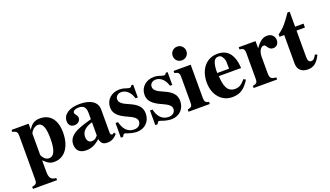

<svg xmlns="http://www.w3.org/2000/svg" viewBox="-78 -1261 3499 2037"><g transform="rotate(-20 1671.5 -243.0)"><path d="M212 -461H20V-437C64 -430 75 -416 75 -372V118C75 160 67 173 19 181V205H291V181C230 178 214 146 214 79V-47C262 0 287 13 332 13C452 13 524 -94 524 -249C524 -396 454 -473 343 -473C284 -473 246 -452 212 -392ZM214 -346C214 -352 221 -366 232 -379C252 -403 277 -416 300 -416C351 -416 376 -357 376 -234C376 -96 346 -42 291 -42C258 -42 229 -69 214 -107Z M1029 -64 1019 -54C1016 -51 1013 -50 1008 -50C994 -50 987 -61 987 -78V-339C987 -425 913 -473 791 -473C678 -473 600 -427 600 -347C600 -305 624 -279 665 -279C705 -279 733 -305 733 -339C733 -353 727 -365 714 -381C705 -391 703 -398 703 -404C703 -428 732 -441 768 -441C827 -441 849 -412 849 -348V-280C733 -247 686 -229 648 -204C603 -174 581 -136 581 -92C581 -18 627 14 691 14C749 14 795 -5 850 -55C861 -4 883 14 932 14C975 14 1006 -2 1044 -43ZM849 -97C827 -66 803 -57 779 -57C749 -57 727 -80 727 -124C727 -182 769 -223 849 -245Z M1396 -326V-471H1374C1368 -456 1362 -451 1349 -451C1343 -451 1334 -453 1318 -458C1286 -469 1263 -473 1240 -473C1149 -473 1083 -411 1083 -327C1083 -261 1124 -215 1225 -172C1294 -142 1321 -117 1321 -85C1321 -46 1291 -20 1246 -20C1176 -20 1130 -65 1109 -152H1081V13H1106C1117 -8 1123 -15 1132 -15C1137 -15 1145 -13 1155 -9C1184 3 1235 14 1263 14C1354 14 1417 -48 1417 -138C1417 -209 1379 -252 1279 -294C1211 -322 1183 -348 1183 -382C1183 -415 1211 -440 1249 -440C1276 -440 1302 -429 1324 -408C1345 -388 1356 -369 1371 -326Z M1785 -326V-471H1763C1757 -456 1751 -451 1738 -451C1732 -451 1723 -453 1707 -458C1675 -469 1652 -473 1629 -473C1538 -473 1472 -411 1472 -327C1472 -261 1513 -215 1614 -172C1683 -142 1710 -117 1710 -85C1710 -46 1680 -20 1635 -20C1565 -20 1519 -65 1498 -152H1470V13H1495C1506 -8 1512 -15 1521 -15C1526 -15 1534 -13 1544 -9C1573 3 1624 14 1652 14C1743 14 1806 -48 1806 -138C1806 -209 1768 -252 1668 -294C1600 -322 1572 -348 1572 -382C1572 -415 1600 -440 1638 -440C1665 -440 1691 -429 1713 -408C1734 -388 1745 -369 1760 -326Z M2049 -613C2049 -656 2015 -691 1973 -691C1928 -691 1894 -657 1894 -613C1894 -569 1927 -536 1971 -536C2015 -536 2049 -569 2049 -613ZM2090 0V-24C2055 -29 2042 -42 2042 -85V-461H1849V-437C1893 -428 1903 -418 1903 -373V-88C1903 -42 1896 -35 1850 -24V0Z M2515 -126C2474 -77 2443 -58 2400 -58C2302 -58 2287 -150 2281 -245H2533C2529 -319 2511 -382 2474 -423C2445 -455 2404 -473 2346 -473C2221 -473 2137 -373 2137 -224C2137 -87 2220 14 2341 14C2426 14 2479 -17 2539 -112ZM2410 -282H2276C2276 -402 2300 -442 2346 -442C2375 -442 2387 -425 2401 -395C2410 -376 2410 -355 2410 -303Z M2774 -461H2584V-437C2627 -431 2639 -420 2639 -373V-84C2639 -43 2629 -32 2585 -24V0H2850V-24C2789 -28 2778 -42 2778 -106V-283C2778 -342 2804 -387 2839 -387C2847 -387 2856 -382 2867 -364C2884 -336 2901 -326 2927 -326C2964 -326 2990 -354 2990 -394C2990 -440 2956 -473 2909 -473C2859 -473 2821 -447 2774 -379Z M3317 -112C3297 -74 3281 -59 3260 -59C3232 -59 3221 -79 3221 -119V-417H3316V-461H3221V-630H3196C3138 -546 3101 -493 3029 -444V-417H3082V-95C3082 -28 3125 12 3194 12C3261 12 3301 -19 3342 -101Z"/></g></svg>

Font: XITS Math
Style: Bold
Weight: 700
Designer: MicroPress Inc., with final additions and corrections provided by Coen Hoffman, Elsevier (retired)
Version: Version 1.105